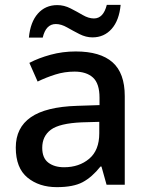

<svg xmlns="http://www.w3.org/2000/svg" viewBox="-20 -761 614 791"><path d="M292 -549Q393 -549 443.5 -504.5Q494 -460 494 -365V0H419L398 -75H394Q359 -31 320.5 -10.5Q282 10 214 10Q141 10 93 -29.5Q45 -69 45 -153Q45 -235 107 -278Q169 -321 298 -325L390 -328V-358Q390 -417 363 -441.5Q336 -466 287 -466Q246 -466 208 -454Q170 -442 135 -425L101 -502Q139 -522 188.5 -535.5Q238 -549 292 -549ZM317 -257Q225 -253 189.5 -226.5Q154 -200 154 -152Q154 -110 179 -91Q204 -72 244 -72Q306 -72 347.5 -107Q389 -142 389 -212V-259ZM99 -606Q105 -670 136 -705Q167 -740 216 -740Q244 -740 270.5 -726.5Q297 -713 321 -699Q345 -685 367 -685Q406 -685 420 -741H477Q471 -677 440 -642Q409 -607 361 -607Q334 -607 307.5 -620.5Q281 -634 256.5 -648Q232 -662 210 -662Q169 -662 156 -606Z"/></svg>

Font: Noto Sans Sinhala Medium
Style: Regular
Weight: 500
Designer: Jelle Bosma - Monotype Design Team
Foundry: Monotype Imaging Inc.
Version: Version 2.006; ttfautohint (v1.8.4.7-5d5b)